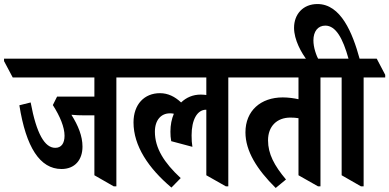

<svg xmlns="http://www.w3.org/2000/svg" viewBox="-75 -916 1930 952"><path d="M230 -78C296 -78 334 -123 334 -189C334 -241 313 -293 279 -347C297 -345 321 -344 348 -344H393V-47L489 8H502V-532H609V-545L566 -625H-55V-613L-12 -532H393V-437H208L187 -395C223 -339 245 -285 245 -243C245 -205 229 -183 199 -183C147 -183 106 -252 77 -408L21 -394C54 -186 123 -78 230 -78Z M775 14 821 -33C739 -109 693 -181 693 -263C693 -321 724 -354 767 -354C774 -354 780 -354 787 -352C776 -326 770 -297 770 -263C770 -246 771 -232 774 -216L879 -188C876 -206 875 -223 875 -245C875 -321 902 -372 947 -372H948V-47L1045 8H1057V-532H1164V-545L1122 -625H499V-613L542 -532H948V-445C940 -446 930 -447 920 -447C882 -447 849 -433 823 -408C792 -437 758 -454 718 -454C641 -454 587 -399 587 -309C587 -193 661 -82 775 14Z M1292 16 1343 -26C1285 -95 1254 -153 1254 -220C1254 -290 1298 -333 1365 -333C1379 -333 1393 -332 1405 -330V-47L1502 8H1514V-532H1621V-545L1579 -625H1055V-613L1098 -532H1405V-424C1383 -429 1354 -433 1327 -433C1218 -433 1142 -367 1142 -260C1142 -167 1199 -76 1292 16Z M1715 8H1728V-532H1835V-545L1793 -625H1708C1673 -753 1615 -896 1499 -896C1428 -896 1383 -846 1383 -778C1383 -719 1419 -653 1451 -613H1508C1492 -643 1479 -681 1479 -716C1479 -760 1501 -789 1538 -789C1590 -789 1625 -726 1653 -625H1511V-613L1554 -532H1619V-47Z"/></svg>

Font: Noto Serif Devanagari ExtraCondensed
Style: Bold
Weight: 700
Width: 2
Designer: Universal Thirst, Indian Type Foundry and the Monotype Design Team
Foundry: Monotype Imaging Inc.
Version: Version 2.004